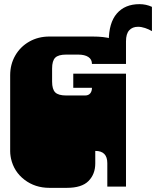

<svg xmlns="http://www.w3.org/2000/svg" viewBox="-20 -899 752 925"><path d="M33 -135Q32 -140 31 -146Q30 -152 29.5 -158.5Q29 -165 29 -170V-171Q29 -184 29 -190Q29 -196 29 -209V-260Q29 -269 29 -273.5Q29 -278 29 -282.5Q29 -287 29 -296V-297Q29 -310 29 -316Q29 -322 29 -334V-536Q29 -589 53.5 -631.5Q78 -674 121 -698.5Q164 -723 218 -723H426Q481 -723 515.5 -713Q550 -703 568.5 -674Q587 -645 587 -591H423Q423 -613 405.5 -624.5Q388 -636 356 -636H299Q261 -636 246 -621Q231 -606 231 -569V-506Q231 -469 246 -454Q261 -439 299 -439H390Q406 -439 414.5 -449Q423 -459 423 -476H333V-544H587V-334Q587 -321 587 -315Q587 -309 587 -297V-296Q587 -287 587 -282.5Q587 -278 587 -273.5Q587 -269 587 -260V0H497V-113Q497 -172 439 -172V-112Q439 -60 406.5 -27Q374 6 302 6H218Q149 6 98 -33Q47 -72 33 -135ZM652 -879Q684 -879 712 -866V-749Q697 -758 679 -764Q661 -770 645 -770Q618 -770 602.5 -753Q587 -736 587 -700V-591H504V-700Q504 -789 543 -834Q582 -879 652 -879Z"/></svg>

Font: Danfo
Style: Regular
Weight: 400
Version: Version 1.000;Glyphs 3.2 (3236)